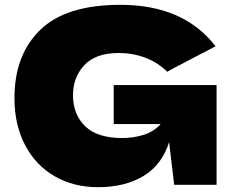

<svg xmlns="http://www.w3.org/2000/svg" viewBox="-20 -767 959 797"><path d="M452 -414H879V0H703L682 -177Q652 -82 575 -36Q498 10 387 10Q286 10 207.5 -35Q129 -80 84.5 -164Q40 -248 40 -360Q40 -539 147 -643Q254 -747 480 -747Q609 -747 707.5 -705Q806 -663 875 -575Q830 -552 699 -483L674 -469Q635 -508 583 -527.5Q531 -547 473 -547Q377 -547 330 -496.5Q283 -446 283 -372Q283 -292 333.5 -243Q384 -194 488 -194Q533 -194 575.5 -207Q618 -220 647 -252H452Z"/></svg>

Font: Dela Gothic One
Style: Regular
Weight: 400
Designer: aratakana
Foundry: aratakana
Version: Version 1.004